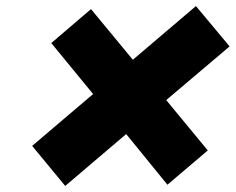

<svg xmlns="http://www.w3.org/2000/svg" viewBox="-20 -684 777 633"><path d="M195 -71 86 -203 287 -374 149 -542 280 -654 418 -487 626 -664 737 -531 528 -354 665 -188 532 -75 396 -242Z"/></svg>

Font: Tomorrow ExtraBold
Style: Italic
Weight: 800
Italic angle: -10°
Designer: Tony de Marco, Monica Rizzolli
Foundry: Just in Type
Version: Version 2.002